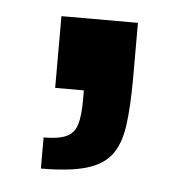

<svg xmlns="http://www.w3.org/2000/svg" viewBox="-32 -152 311 320"><g transform="rotate(5 123.0 8.0)"><path d="M47 136V84Q72 84 85 78Q98 72 102.5 57.5Q107 43 107 16V0H59V-120H187V-28Q187 21 182.5 52.5Q178 84 164 102Q150 120 122 128Q94 136 47 136Z"/></g></svg>

Font: Saira SemiCondensed SemiBold
Style: Regular
Weight: 600
Width: 4
Designer: Hector Gatti with collaboration of the Omnibus-Type team
Foundry: Omnibus-Type
Version: Version 1.101